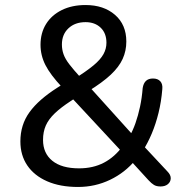

<svg xmlns="http://www.w3.org/2000/svg" viewBox="-20 -734 741 763"><path d="M290 9Q219 9 167.5 -13.5Q116 -36 88.5 -76.5Q61 -117 61 -172Q61 -205 70 -234Q79 -263 97.5 -288.5Q116 -314 143.5 -338Q171 -362 207 -385L240 -406L227 -387Q180 -437 160.5 -475.5Q141 -514 141 -556Q141 -603 163 -638.5Q185 -674 225.5 -694Q266 -714 320 -714Q392 -714 437 -675Q482 -636 482 -569Q482 -532 467.5 -500Q453 -468 420 -437Q387 -406 330 -371L331 -394L514 -191H494Q508 -215 518.5 -245Q529 -275 536.5 -310Q544 -345 547 -384Q550 -403 560 -412.5Q570 -422 588 -422Q607 -422 617 -411Q627 -400 625 -380Q621 -330 610 -285.5Q599 -241 583 -203Q567 -165 547 -134L546 -159L645 -53Q659 -39 658.5 -25Q658 -11 647 -2Q636 7 618 7Q602 7 592 1Q582 -5 570 -18L496 -99H519Q477 -48 417.5 -19.5Q358 9 290 9ZM294 -65Q350 -65 393 -87.5Q436 -110 469 -155L467 -128L256 -355L292 -353L262 -333Q222 -307 197.5 -283.5Q173 -260 162 -235Q151 -210 151 -178Q151 -125 188 -95Q225 -65 294 -65ZM320 -646Q278 -646 252 -621.5Q226 -597 226 -557Q226 -537 232.5 -518.5Q239 -500 255.5 -478.5Q272 -457 302 -424L279 -423Q325 -452 352 -474.5Q379 -497 391 -518.5Q403 -540 403 -564Q403 -602 380 -624Q357 -646 320 -646Z"/></svg>

Font: Nunito Medium
Style: Regular
Weight: 500
Designer: Vernon Adams
Foundry: Vernon Adams
Version: Version 3.602